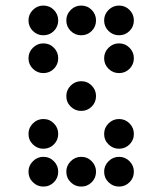

<svg xmlns="http://www.w3.org/2000/svg" viewBox="-20 -689 587 694"><path d="M190.4 -615.2Q190.4 -592.8 174.8 -577.1Q159.2 -561.5 136.7 -561.5Q114.7 -561.5 98.9 -577.1Q83 -592.8 83 -615.2Q83 -637.2 98.9 -653.1Q114.7 -668.9 136.7 -668.9Q159.2 -668.9 174.8 -653.1Q190.4 -637.2 190.4 -615.2ZM327.1 -615.2Q327.1 -592.8 311.5 -577.1Q295.9 -561.5 273.4 -561.5Q251.5 -561.5 235.6 -577.1Q219.7 -592.8 219.7 -615.2Q219.7 -637.2 235.6 -653.1Q251.5 -668.9 273.4 -668.9Q295.9 -668.9 311.5 -653.1Q327.1 -637.2 327.1 -615.2ZM463.9 -615.2Q463.9 -592.8 448.2 -577.1Q432.6 -561.5 410.2 -561.5Q388.2 -561.5 372.3 -577.1Q356.4 -592.8 356.4 -615.2Q356.4 -637.2 372.3 -653.1Q388.2 -668.9 410.2 -668.9Q432.6 -668.9 448.2 -653.1Q463.9 -637.2 463.9 -615.2ZM190.4 -478.5Q190.4 -456.1 174.8 -440.4Q159.2 -424.8 136.7 -424.8Q114.7 -424.8 98.9 -440.4Q83 -456.1 83 -478.5Q83 -500.5 98.9 -516.4Q114.7 -532.2 136.7 -532.2Q159.2 -532.2 174.8 -516.4Q190.4 -500.5 190.4 -478.5ZM463.9 -478.5Q463.9 -456.1 448.2 -440.4Q432.6 -424.8 410.2 -424.8Q388.2 -424.8 372.3 -440.4Q356.4 -456.1 356.4 -478.5Q356.4 -500.5 372.3 -516.4Q388.2 -532.2 410.2 -532.2Q432.6 -532.2 448.2 -516.4Q463.9 -500.5 463.9 -478.5ZM327.1 -341.8Q327.1 -319.3 311.5 -303.7Q295.9 -288.1 273.4 -288.1Q251.5 -288.1 235.6 -303.7Q219.7 -319.3 219.7 -341.8Q219.7 -363.8 235.6 -379.6Q251.5 -395.5 273.4 -395.5Q295.9 -395.5 311.5 -379.6Q327.1 -363.8 327.1 -341.8ZM190.4 -205.1Q190.4 -182.6 174.8 -167Q159.2 -151.4 136.7 -151.4Q114.7 -151.4 98.9 -167Q83 -182.6 83 -205.1Q83 -227.1 98.9 -242.9Q114.7 -258.8 136.7 -258.8Q159.2 -258.8 174.8 -242.9Q190.4 -227.1 190.4 -205.1ZM463.9 -205.1Q463.9 -182.6 448.2 -167Q432.6 -151.4 410.2 -151.4Q388.2 -151.4 372.3 -167Q356.4 -182.6 356.4 -205.1Q356.4 -227.1 372.3 -242.9Q388.2 -258.8 410.2 -258.8Q432.6 -258.8 448.2 -242.9Q463.9 -227.1 463.9 -205.1ZM190.4 -68.4Q190.4 -45.9 174.8 -30.3Q159.2 -14.6 136.7 -14.6Q114.7 -14.6 98.9 -30.3Q83 -45.9 83 -68.4Q83 -90.3 98.9 -106.2Q114.7 -122.1 136.7 -122.1Q159.2 -122.1 174.8 -106.2Q190.4 -90.3 190.4 -68.4ZM327.1 -68.4Q327.1 -45.9 311.5 -30.3Q295.9 -14.6 273.4 -14.6Q251.5 -14.6 235.6 -30.3Q219.7 -45.9 219.7 -68.4Q219.7 -90.3 235.6 -106.2Q251.5 -122.1 273.4 -122.1Q295.9 -122.1 311.5 -106.2Q327.1 -90.3 327.1 -68.4ZM463.9 -68.4Q463.9 -45.9 448.2 -30.3Q432.6 -14.6 410.2 -14.6Q388.2 -14.6 372.3 -30.3Q356.4 -45.9 356.4 -68.4Q356.4 -90.3 372.3 -106.2Q388.2 -122.1 410.2 -122.1Q432.6 -122.1 448.2 -106.2Q463.9 -90.3 463.9 -68.4Z"/></svg>

Font: DatDot
Style: Regular
Weight: 400
Designer: GGBot
Version: 1.00